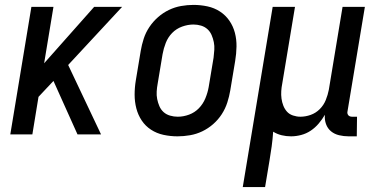

<svg xmlns="http://www.w3.org/2000/svg" viewBox="-20 -548 1540 783"><path d="M392 0H296L198 -218L137 -153L112 0H22L108 -520H198L160 -290L364 -520H478L258 -283Z M704 8Q675 8 647 2Q619 -4 596 -19Q573 -34 558 -56.5Q543 -79 536 -106Q529 -133 529 -162Q529 -191 534 -221L554 -341Q558 -365 566 -390Q574 -415 589 -437.5Q604 -460 624.5 -478Q645 -496 669 -507.5Q693 -519 718.5 -523.5Q744 -528 769 -528Q798 -528 826 -522Q854 -516 877 -501Q900 -486 915.5 -463.5Q931 -441 938 -414Q945 -387 944.5 -358Q944 -329 939 -299L919 -179Q915 -155 907 -130Q899 -105 884.5 -82.5Q870 -60 849.5 -42Q829 -24 805 -12.5Q781 -1 755 3.5Q729 8 704 8ZM705 -72Q728 -72 751 -80.5Q774 -89 791 -106.5Q808 -124 817.5 -147Q827 -170 831 -193L851 -313Q853 -329 854 -345Q855 -361 852 -376Q849 -391 843 -405Q837 -419 826 -429Q815 -439 800 -443.5Q785 -448 769 -448Q746 -448 722.5 -439.5Q699 -431 682 -413.5Q665 -396 656 -373Q647 -350 643 -327L623 -207Q620 -191 619 -175Q618 -159 621 -144Q624 -129 630 -115Q636 -101 647 -91Q658 -81 673.5 -76.5Q689 -72 705 -72Z M970 215 1092 -520H1183L1131 -207Q1128 -192 1127 -176.5Q1126 -161 1128 -146Q1130 -131 1135.5 -117Q1141 -103 1150.5 -92.5Q1160 -82 1175 -77Q1190 -72 1205 -72Q1226 -72 1247 -79.5Q1268 -87 1284 -103Q1300 -119 1308.5 -140Q1317 -161 1321 -182L1377 -520H1468L1397 -93Q1396 -89 1397 -85Q1398 -81 1400.5 -78Q1403 -75 1407 -73.5Q1411 -72 1416 -72H1436L1435 8H1402Q1382 8 1363 3.5Q1344 -1 1330 -12.5Q1316 -24 1309.5 -42Q1303 -60 1305 -80Q1294 -61 1279.5 -44Q1265 -27 1247 -15Q1229 -3 1208 2.5Q1187 8 1167 8Q1147 8 1128.5 3.5Q1110 -1 1094 -11Q1092 19 1088 48.5Q1084 78 1079 107L1061 215Z"/></svg>

Font: Iosevka Medium
Style: Italic
Weight: 500
Italic angle: -9°
Monospace: yes
Designer: Belleve Invis
Foundry: Belleve Invis
Version: Version 32.5.0; ttfautohint (v1.8.4)